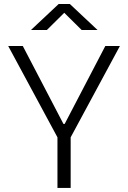

<svg xmlns="http://www.w3.org/2000/svg" viewBox="-20 -918 626 938"><path d="M260.7 0H325.2V-247.1L565.9 -693.4H494.6L295.9 -312.5H290L91.3 -693.4H20L260.7 -247.1ZM131.3 -771.5H209L293.9 -855.5L378.9 -771.5H456.5L321.3 -898.4H266.6Z"/></svg>

Font: Cascadia Mono NF Light
Style: Regular
Weight: 300
Monospace: yes
Designer: Aaron Bell
Foundry: Saja Typeworks
Version: Version 2404.023